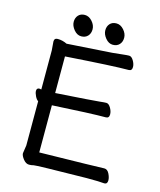

<svg xmlns="http://www.w3.org/2000/svg" viewBox="-129 -966 896 1074"><g transform="rotate(15 319.0 -429.0)"><path d="M142 16Q124 16 108.5 -3.5Q93 -23 93 -37L100 -84V-340Q90 -346 81.5 -363.5Q73 -381 73 -393Q73 -410 89 -410L100 -408V-634L96 -685Q96 -705 116 -705Q144 -705 170 -692Q265 -699 430 -709Q462 -712 488 -715Q514 -718 526 -718Q540 -718 551.5 -698.5Q563 -679 563 -662Q563 -640 544 -640Q456 -640 180 -621V-409Q397 -423 433 -427Q459 -430 471 -430Q485 -430 496.5 -410.5Q508 -391 508 -373Q508 -351 489 -351Q404 -351 180 -338V-65Q523 -71 555 -73Q573 -73 583.5 -52Q594 -31 594 -14Q594 8 576 8Q552 5 473 5Q179 9 168 12.5Q157 16 142 16ZM238 -753Q214 -753 195.5 -775.5Q177 -798 177 -821Q177 -844 190.5 -859Q204 -874 228 -874Q252 -874 271 -852.5Q290 -831 290 -807Q290 -783 276 -768Q262 -753 238 -753ZM421 -753Q397 -753 378.5 -775.5Q360 -798 360 -821Q360 -844 373.5 -859Q387 -874 411 -874Q435 -874 454 -852.5Q473 -831 473 -807Q473 -783 459 -768Q445 -753 421 -753Z"/></g></svg>

Font: LXGW WenKai TC
Style: Bold
Weight: 700
Designer: LXGW / Fontworks Inc.
Foundry: LXGW / Fontworks Inc.
Version: Version 1.330;April 28, 2024